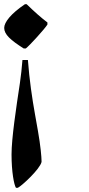

<svg xmlns="http://www.w3.org/2000/svg" viewBox="-20 -553 422 915"><path d="M107 -533H99C32 -488 0 -447 0 -420C0 -389 30 -362 93 -322H103C122 -337 193 -415 206 -436V-446C178 -467 146 -495 107 -533ZM113 -267H87C84 -229 80 -192 75 -158C57 -39 35 106 35 183C35 267 47 328 56 342H65C86 331 170 253 178 219V215C178 195 173 140 161 72L147 -7C133 -85 120 -173 113 -267Z"/></svg>

Font: Noto Nastaliq Urdu
Style: Bold
Weight: 700
Designer: Monotype Design Team (Patrick Giasson: type design, Kamal Mansour: OpenType code, Glenda Bellarosa). Updated by Simon Co
Foundry: Monotype Imaging Inc., Simon Cozens
Version: Version 3.009